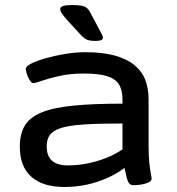

<svg xmlns="http://www.w3.org/2000/svg" viewBox="-20 -738 705 765"><path d="M237 7Q150 7 104.5 -34Q59 -75 59 -153Q59 -204 78.5 -237Q98 -270 144.5 -289.5Q191 -309 270.5 -317Q350 -325 468 -325V-341Q468 -380 453.5 -402.5Q439 -425 405.5 -435Q372 -445 313 -445Q260 -445 217.5 -435.5Q175 -426 148 -416.5Q121 -407 113 -407Q107 -407 102 -413.5Q97 -420 92.5 -429.5Q88 -439 85.5 -448.5Q83 -458 83 -464Q83 -474 105 -485Q127 -496 162 -506Q197 -516 239 -523Q281 -530 321 -530Q388 -530 436 -517Q484 -504 514.5 -479.5Q545 -455 558.5 -420.5Q572 -386 572 -343V-158Q572 -116 575 -88.5Q578 -61 581 -46.5Q584 -32 584 -26Q584 -18 575 -13Q566 -8 553.5 -5Q541 -2 529.5 -1Q518 0 512 0Q501 0 495 -7Q489 -14 485 -29.5Q481 -45 476 -69Q444 -45 405.5 -28Q367 -11 324.5 -2Q282 7 237 7ZM250 -79Q289 -79 327 -86.5Q365 -94 401.5 -108Q438 -122 468 -143V-246Q373 -246 313 -242Q253 -238 221.5 -227.5Q190 -217 178 -199.5Q166 -182 166 -155Q166 -117 187 -98Q208 -79 250 -79ZM362 -575Q349 -575 338.5 -576.5Q328 -578 319 -584Q310 -590 300 -601L245 -661Q232 -676 226 -685Q220 -694 220 -702Q220 -711 232.5 -714.5Q245 -718 269 -718Q293 -718 306.5 -715Q320 -712 326.5 -706Q333 -700 338 -691L378 -616Q383 -606 386.5 -599.5Q390 -593 390 -588Q390 -582 383.5 -578.5Q377 -575 362 -575Z"/></svg>

Font: Asap Expanded Medium
Style: Regular
Weight: 500
Width: 7
Designer: Pablo Cosgaya
Foundry: Omnibus-Type
Version: Version 3.001